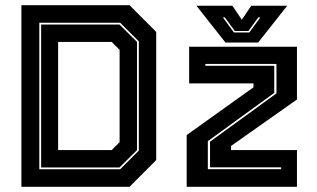

<svg xmlns="http://www.w3.org/2000/svg" viewBox="-20 -720 1220 740"><path d="M62.5 0V-700H479L582 -597V-103L479 0ZM204 -141.5H410.5L441 -172V-528L410.5 -558.5H204ZM131.5 -67.5H443L515 -139.5V-560.5L443 -632.5H131.5ZM138.5 -74.5V-625.5H440.5L508 -558.5V-141.5L440.5 -74.5ZM781 -68H1063.5V-75H789.5V-174L1045.5 -360V-473.5H771.5V-466.5H1037V-362L781 -176ZM699.5 0V-199.5L957 -383.5V-398.5H709V-540H1124.5V-336.5L870.5 -157.5V-141.5H1124.5V0ZM849 -556 737 -698H875.5L912 -644L948.5 -698H1087L975 -556ZM881.5 -595H941L983.5 -653H975.5L937.5 -600.5H885L846.5 -653H839Z"/></svg>

Font: Tourney ExtraBold
Style: Regular
Weight: 800
Designer: Tyler Finck
Foundry: Etcetera Type Co
Version: Version 1.015